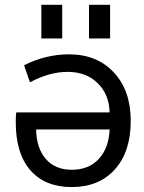

<svg xmlns="http://www.w3.org/2000/svg" viewBox="-20 -759 592 791"><path d="M431.6 -295.9Q429.7 -370.1 382.3 -416.5Q335 -462.9 258.8 -462.9Q183.6 -462.9 103.5 -419.9L79.1 -490.2Q168.9 -535.2 264.6 -535.2Q378.9 -535.2 448.7 -460.9Q518.6 -386.7 518.6 -260.7Q518.6 -133.8 453.1 -61Q387.7 11.7 275.4 11.7Q166 11.7 105.5 -57.1Q44.9 -126 44.9 -255.9Q44.9 -279.3 46.9 -295.9ZM431.6 -225.6H128.9Q129.9 -149.4 168.5 -104.5Q207 -59.6 275.4 -59.6Q346.7 -59.6 387.7 -105Q428.7 -150.4 431.6 -225.6ZM150.4 -600.6V-739.3H236.3V-600.6ZM346.7 -600.6V-739.3H433.6V-600.6Z"/></svg>

Font: Gen Shin Gothic Regular
Style: Regular
Weight: 400
Designer: [Source Han Sans]
Ryoko NISHIZUKA  (kana & ideographs); Paul D. Hunt (Latin, Greek & Cyrillic); Wenlong ZHANG  (bopomofo
Version: Version 1.002.20150607